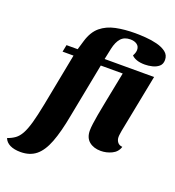

<svg xmlns="http://www.w3.org/2000/svg" viewBox="-250 -844 1055 1160"><g transform="rotate(20 277.0 -264.0)"><path d="M13 192Q-28 192 -55 178.7Q-82 165.3 -91.3 140.3Q-63 130.3 -43 115.8Q-23 101.3 -7.5 73.5Q8 45.7 21.7 -2.2Q35.3 -50 50.3 -126.3L115.7 -465H45.3L54.3 -510H126L143.7 -569.3Q162.7 -632.3 201.8 -664.7Q241 -697 296.7 -708.5Q352.3 -720 420.3 -720Q449.3 -720 487.3 -717.3Q525.3 -714.7 561.2 -705.7Q597 -696.7 620.7 -678.5Q644.3 -660.3 644.3 -629Q644.3 -602.3 627.5 -587.8Q610.7 -573.3 586 -567.3Q561.3 -561.3 538.3 -561.3Q507.3 -561.3 485.7 -569Q464 -576.7 453 -589.3Q465 -610 465 -628.7Q465 -651 448.5 -662.8Q432 -674.7 405.7 -674.7Q367 -674.7 345.5 -650.5Q324 -626.3 314.3 -581L299.3 -510H617.3L544.3 -137.7Q543.3 -129.7 541.3 -117.7Q539.3 -105.7 539.3 -95.7Q539.3 -77.7 549.7 -63.5Q560 -49.3 581.3 -47.7Q570.7 -12.7 536.8 3.7Q503 20 466.3 20Q420.3 20 391.7 -3.7Q363 -27.3 363 -74.3Q363 -91.7 366.7 -119.2Q370.3 -146.7 375.8 -177.2Q381.3 -207.7 386.7 -235Q392 -262.3 395.3 -279.7L432 -465H291L224 -118.7Q203.7 -8.3 177.3 60.2Q151 128.7 112 160.3Q73 192 13 192Z"/></g></svg>

Font: Sansita Swashed Light
Style: Regular
Weight: 300
Designer: Pablo Cosgaya
Foundry: Omnibus-Type
Version: Version 1.003